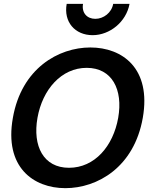

<svg xmlns="http://www.w3.org/2000/svg" viewBox="-20 -963 810 999"><path d="M320 16C487 16 678 -93 723 -350C768 -607 617 -716 450 -716C284 -716 92 -607 47 -350C1 -93 154 16 320 16ZM175 -350C201 -497 299 -610 431 -610C563 -610 621 -497 595 -350C569 -203 473 -90 339 -90C206 -90 149 -203 175 -350ZM327 -943C310 -849 370 -780 462 -780C551 -780 637 -849 654 -943H569C561 -897 519 -865 476 -865C432 -865 404 -897 412 -943Z"/></svg>

Font: Uncut Sans Semibold
Style: Italic
Weight: 600
Italic angle: -10°
Designer: Kasper Nordkvist
Foundry: Uncut Type
Version: Version 1.111;FEAKit 1.0